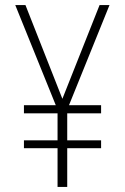

<svg xmlns="http://www.w3.org/2000/svg" viewBox="-20 -734 492 754"><path d="M225 -346 80 -714H40L199 -321H74V-289H206V-183H74V-152H206V0H244V-152H377V-183H244V-289H377V-321H251L410 -714H371Z"/></svg>

Font: Noto Sans Condensed ExtraLight
Style: Regular
Weight: 200
Width: 3
Designer: Monotype Design Team
Foundry: Monotype Imaging Inc.
Version: Version 2.013